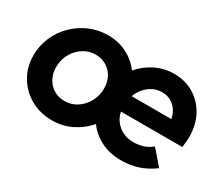

<svg xmlns="http://www.w3.org/2000/svg" viewBox="-96 -772 1188 1022"><g transform="rotate(30 497.5 -260.5)"><path d="M287.3 10Q213.4 10 155.2 -22.9Q96.9 -55.8 63 -113Q29.1 -170.2 29.1 -241.2Q29.1 -300.5 52 -353.4Q74.9 -406.3 115.4 -446.5Q156 -486.6 209.1 -509.5Q262.2 -532.4 321.7 -532.4Q385.6 -532.4 438.2 -505.4Q490.8 -478.4 523.4 -432.6Q560.7 -477.1 614.2 -503.7Q667.8 -530.4 727.9 -530.4Q797.6 -530.4 850.9 -497.8Q904.3 -465.3 934.5 -408.9Q964.8 -352.4 964.8 -278.3Q964.8 -267.6 964 -254.2Q963.1 -240.8 959.5 -214.3H582.2Q588.5 -182.6 607.7 -158.1Q626.9 -133.6 655.6 -119.8Q684.3 -106.1 720.1 -106.1Q786.4 -106.1 832 -144.1L909.1 -54.9Q861.3 -20.1 813.6 -4.8Q765.9 10.5 709.5 10.5Q642.1 10.5 587.9 -16.7Q533.7 -44 500.3 -90.5Q461.1 -44.2 406 -17.1Q350.9 10 287.3 10ZM590.5 -313.7H834.6Q826 -358.8 795.4 -386.2Q764.9 -413.5 721.2 -413.5Q691.4 -413.5 666 -400.6Q640.5 -387.7 621 -365.6Q601.5 -343.4 590.5 -313.7ZM293.3 -112.4Q334.9 -112.4 368.7 -134.6Q402.5 -156.7 422.9 -193.8Q443.3 -230.8 443.3 -274.9Q443.3 -314.4 426.8 -344.9Q410.2 -375.4 381.1 -392.6Q352 -409.9 314.9 -409.9Q274.1 -409.9 239.9 -387.8Q205.7 -365.6 185.3 -329.1Q164.9 -292.5 164.9 -247.5Q164.9 -208.9 181.5 -178Q198 -147 227.1 -129.7Q256.2 -112.4 293.3 -112.4Z"/></g></svg>

Font: Red Hat Display VF
Style: Italic
Weight: 300
Italic angle: -12°
Designer: Pentagram, MCKL
Foundry: Pentagram, MCKL
Version: Version 1.010